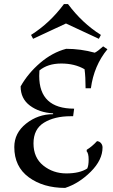

<svg xmlns="http://www.w3.org/2000/svg" viewBox="-20 -905 553 940"><path d="M464 -715 303 -790 142 -715 132 -734Q224 -792 293 -885H313Q382 -792 474 -734ZM394 -566Q346 -594 280 -594Q214 -594 173 -560Q172 -546 172 -533Q172 -373 343 -373L338 -336H326Q247 -336 195.5 -304.5Q144 -273 144 -203Q144 -133 192 -94.5Q240 -56 305 -56Q370 -56 407 -80Q414 -94 414 -124Q414 -154 404 -165L405 -172Q430 -187 455 -214Q467 -213 474.5 -204Q482 -195 482 -183Q482 -122 424.5 -64.5Q367 -7 299 15Q192 15 121 -37Q50 -89 50 -185Q50 -254 108 -300Q166 -346 240 -346V-350Q172 -354 126.5 -388Q81 -422 81 -482Q117 -546 176.5 -597Q236 -648 304 -666Q375 -666 444 -647Q460 -655 485 -678L506 -664Q440 -584 425 -473H399Q399 -528 394 -566Z"/></svg>

Font: Almendra SC
Style: Regular
Weight: 400
Designer: Ana Sanfelippo
Foundry: Ana Sanfelippo
Version: Version 1.002